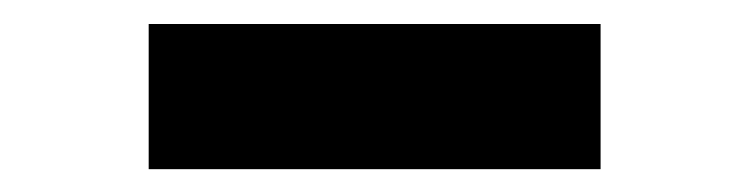

<svg xmlns="http://www.w3.org/2000/svg" viewBox="-20 -792 640 164"><path d="M107 -647.5V-771.5H493V-647.5Z"/></svg>

Font: Encode Sans SC Condensed Thin Black
Style: Regular
Weight: 900
Version: Version 3.002